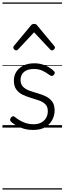

<svg xmlns="http://www.w3.org/2000/svg" viewBox="-20 -1030 521 1550"><path d="M249 19Q203 19 167 7.5Q131 -4 105 -20.5Q79 -37 67 -50Q60 -58 61.5 -65.5Q63 -73 70 -83Q78 -91 85.5 -91.5Q93 -92 101 -85Q133 -59 170 -43Q207 -27 252 -27Q287 -27 312.5 -40.5Q338 -54 352 -78Q366 -102 366 -133Q366 -169 346 -188.5Q326 -208 295 -219Q264 -230 229.5 -240Q195 -250 163.5 -265Q132 -280 112 -307Q92 -334 92 -380Q92 -420 112 -451Q132 -482 169 -500.5Q206 -519 256 -519Q293 -519 324 -509.5Q355 -500 378.5 -485Q402 -470 417 -454Q424 -446 422 -439Q420 -432 413 -424Q407 -417 398.5 -417Q390 -417 382 -423Q350 -447 321 -460Q292 -473 253 -473Q201 -473 173.5 -449Q146 -425 146 -385Q146 -350 165.5 -330Q185 -310 216.5 -298.5Q248 -287 283.5 -277Q319 -267 350 -252Q381 -237 401 -210.5Q421 -184 421 -138Q421 -100 402.5 -63.5Q384 -27 346.5 -4Q309 19 249 19ZM111 -623Q103 -623 95 -631Q87 -639 87 -647Q87 -649 88.5 -652Q90 -655 92 -659L230 -825Q235 -831 240.5 -834Q246 -837 255 -837Q264 -837 270 -834Q276 -831 280 -825L418 -659Q422 -655 423 -652Q424 -649 424 -647Q424 -639 416 -631Q408 -623 400 -623Q395 -623 391.5 -625.5Q388 -628 384 -632L255 -769L127 -632Q123 -628 119 -625.5Q115 -623 111 -623ZM0 490H481V500H0ZM0 -20H481V0H0ZM0 -505H481V-500H0ZM0 -1010H481V-1000H0Z"/></svg>

Font: Playwrite ES Deco Guides
Style: Regular
Weight: 400
Designer: Veronika Burian, José Scaglione
Foundry: TypeTogether
Version: Version 1.003